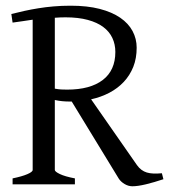

<svg xmlns="http://www.w3.org/2000/svg" viewBox="-20 -650 601 677"><path d="M210.9 -588.9Q192.4 -588.9 173.3 -587.4V-337.4Q186.5 -335 196.3 -334.5Q206.1 -334 216.8 -334Q297.9 -334 342.3 -367.9Q386.7 -401.9 386.7 -466.8Q386.7 -493.7 376.2 -516.1Q365.7 -538.6 344.2 -554.7Q322.8 -570.8 289.6 -579.8Q256.3 -588.9 210.9 -588.9ZM24.4 0V-21Q57.6 -27.8 76.4 -35.9Q95.2 -43.9 95.2 -50.8V-580.6Q78.1 -578.1 60.3 -575.4Q42.5 -572.8 24.4 -570.3L20 -600.6Q43 -606.4 66.4 -611.6Q89.8 -616.7 115.2 -620.8Q140.6 -625 168.7 -627.4Q196.8 -629.9 229 -629.9Q287.6 -629.9 331.3 -618.7Q375 -607.4 404.1 -587.4Q433.1 -567.4 447.5 -540.3Q461.9 -513.2 461.9 -481.9Q461.9 -444.3 450 -414.3Q438 -384.3 416.5 -361.3Q395 -338.4 365.7 -323Q336.4 -307.6 301.3 -299.8L462.9 -67.9Q470.2 -57.6 478.8 -51.3Q487.3 -44.9 497.8 -41.7Q508.3 -38.6 521.2 -38.1Q534.2 -37.6 550.8 -39.1L556.2 -18.1Q523.9 -7.3 494.9 -0.2Q465.8 6.8 446.8 6.8Q432.6 6.8 419.2 -1.2Q405.8 -9.3 398.9 -20L232.9 -292H225.1Q212.4 -292 199.7 -293.2Q187 -294.4 173.3 -297.4V-50.8Q173.3 -44.9 190.9 -36.4Q208.5 -27.8 244.1 -21V0Z"/></svg>

Font: GentiumAlt
Style: Regular
Weight: 400
Designer: J. Victor Gaultney
Version: Version 1.02; 2005; OFL release